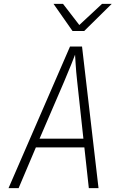

<svg xmlns="http://www.w3.org/2000/svg" viewBox="-20 -970 640 990"><path d="M24 0 341 -730H403L488 0H438L415 -210H165L76 0ZM184 -255H410L378 -550Q372 -604 370 -640.5Q368 -677 367 -688Q363 -677 348.5 -640.5Q334 -604 311 -550ZM354 -810 256 -950H305L389 -841L506 -950H556L414 -810Z"/></svg>

Font: JetBrains Mono Thin
Style: Italic
Weight: 100
Italic angle: -9°
Monospace: yes
Designer: Philipp Nurullin, Konstantin Bulenkov
Foundry: JetBrains
Version: Version 2.305; ttfautohint (v1.8.4.7-5d5b)